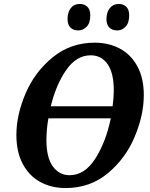

<svg xmlns="http://www.w3.org/2000/svg" viewBox="-20 -941 761 972"><path d="M708 -459Q708 -359 662 -249Q616 -139 526 -64Q436 11 312 11Q240 11 183.5 -20Q127 -51 95 -111.5Q63 -172 63 -258Q63 -360 110 -469Q157 -578 247.5 -651.5Q338 -725 460 -725Q529 -725 585 -696Q641 -667 674.5 -607Q708 -547 708 -459ZM237 -403H550Q556 -445 556 -483Q556 -572 524.5 -616.5Q493 -661 439 -661Q367 -661 315.5 -587Q264 -513 237 -403ZM541 -342H225Q215 -286 215 -232Q215 -143 247.5 -98.5Q280 -54 332 -54Q409 -54 462.5 -138Q516 -222 541 -342ZM322 -844Q322 -879 338.5 -900Q355 -921 383 -921Q408 -921 422.5 -906.5Q437 -892 437 -864Q437 -825 419 -806Q401 -787 376 -787Q351 -787 336.5 -801.5Q322 -816 322 -844ZM519 -844Q519 -879 536 -900Q553 -921 581 -921Q605 -921 619.5 -906.5Q634 -892 634 -864Q634 -825 616 -806Q598 -787 574 -787Q548 -787 533.5 -801.5Q519 -816 519 -844Z"/></svg>

Font: Noto Serif Narrow
Style: Bold Italic
Weight: 700
Width: 4
Italic angle: -12°
Designer: Monotype Design Team
Foundry: Monotype Imaging Inc.
Version: Version 1.001